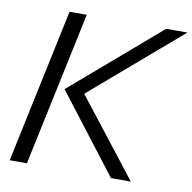

<svg xmlns="http://www.w3.org/2000/svg" viewBox="-79 -778 859 857"><g transform="rotate(10 351.0 -349.5)"><path d="M168 -699H246L98 0H20ZM206 -355 606 -699H702L296 -350L569 0H479Z"/></g></svg>

Font: Prompt Light
Style: Italic
Weight: 300
Italic angle: -12°
Designer: Katatrad Team
Foundry: CadsonDemak
Version: Version 1.000